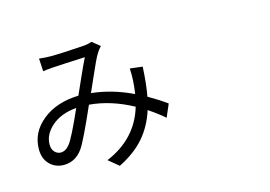

<svg xmlns="http://www.w3.org/2000/svg" viewBox="-103 -954 1706 1214"><g transform="rotate(-15 750.0 -347.0)"><path d="M265.6 -158.2Q294.9 -195.3 372.1 -370.1Q270.5 -361.3 210 -308.6Q149.4 -255.9 149.4 -189.5Q149.4 -159.2 166 -141.1Q182.6 -123 206.1 -123Q238.3 -123 265.6 -158.2ZM754.9 -358.4Q768.6 -446.3 763.7 -523.4L845.7 -513.7Q839.8 -398.4 825.2 -322.3Q888.7 -286.1 944.3 -246.1L908.2 -162.1Q863.3 -201.2 804.7 -240.2Q773.4 -141.6 711.4 -69.8Q649.4 2 543.9 54.7L477.5 0Q679.7 -85 737.3 -280.3Q595.7 -357.4 455.1 -369.1Q362.3 -158.2 330.1 -111.3Q281.2 -42 205.1 -42Q149.4 -42 112.8 -79.1Q76.2 -116.2 76.2 -177.7Q76.2 -288.1 168.5 -362.8Q260.7 -437.5 405.3 -441.4Q415 -462.9 452.1 -546.4Q489.3 -629.9 507.8 -666Q496.1 -665 384.3 -660.2Q272.5 -655.3 230.5 -648.4L225.6 -732.4Q267.6 -727.5 300.8 -727.5Q371.1 -727.5 525.4 -738.3Q553.7 -741.2 573.2 -749L624 -708Q603.5 -685.5 597.7 -674.8Q585 -655.3 568.8 -621.1Q552.7 -586.9 524.9 -523.4Q497.1 -460 486.3 -436.5Q620.1 -422.9 754.9 -358.4Z"/></g></svg>

Font: Bpmf Zihi Sans Regular
Style: Regular
Weight: 400
Foundry: But Ko
Version: Version 1.320